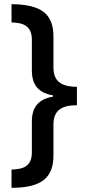

<svg xmlns="http://www.w3.org/2000/svg" viewBox="-20 -736 415 916"><path d="M347 -234V-322C269 -322 235 -351 235 -414V-562C235 -670 176 -715 35 -716V-629C95 -628 132 -609 132 -547V-401C132 -331 163 -293 233 -281V-275C163 -263 132 -224 132 -156V-9C132 51 99 72 35 73V160C179 160 235 111 235 6V-142C235 -207 271 -234 347 -234Z"/></svg>

Font: Noto Sans UI SemiCondensed Medium
Style: Regular
Weight: 500
Width: 4
Designer: Monotype Design Team
Foundry: Monotype Imaging Inc.
Version: Version 1.901